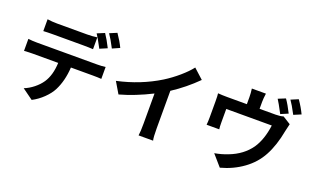

<svg xmlns="http://www.w3.org/2000/svg" viewBox="-97 -1379 3194 1966"><g transform="rotate(20 1500.0 -396.0)"><path d="M988.3 -733.4 909.2 -698.2Q862.3 -789.1 829.1 -835.9L908.2 -869.1Q958 -796.9 988.3 -733.4ZM869.1 -686.5 789.1 -652.3Q735.4 -753.9 710 -791L790 -824.2Q828.1 -768.6 869.1 -686.5ZM622.1 -628.9H294.9Q234.4 -628.9 188.5 -626V-754.9Q240.2 -747.1 294.9 -747.1H622.1Q675.8 -747.1 730.5 -754.9V-626Q679.7 -628.9 622.1 -628.9ZM168 -493.2H823.2Q875 -493.2 914.1 -499V-369.1Q876 -372.1 823.2 -372.1H582Q573.2 -224.6 517.6 -115.2Q490.2 -61.5 436 -8.8Q381.8 43.9 317.4 77.1L200.2 -7.8Q252.9 -28.3 301.8 -67.4Q350.6 -106.4 380.9 -151.4Q437.5 -235.4 443.4 -372.1H168Q128.9 -372.1 72.3 -368.2V-499Q117.2 -493.2 168 -493.2Z M1620.1 -496.1V-86.9Q1620.1 11.7 1628.9 43.9H1470.7Q1477.5 1 1477.5 -86.9V-415Q1299.8 -325.2 1133.8 -279.3L1061.5 -401.4Q1312.5 -456.1 1516.6 -582Q1594.7 -630.9 1666 -692.4Q1737.3 -753.9 1778.3 -807.6L1884.8 -710.9Q1763.7 -589.8 1620.1 -496.1Z M2838.9 -691.4 2758.8 -657.2Q2702.1 -764.6 2680.7 -795.9L2759.8 -828.1Q2796.9 -775.4 2838.9 -691.4ZM2542 -635.7H2716.8Q2767.6 -635.7 2799.8 -646.5L2885.7 -592.8Q2879.9 -572.3 2867.2 -513.7Q2835.9 -344.7 2773.4 -230.5Q2714.8 -121.1 2607.9 -43.5Q2501 34.2 2365.2 70.3L2260.7 -49.8Q2335 -62.5 2403.3 -89.8Q2549.8 -145.5 2629.9 -259.8Q2697.3 -360.4 2717.8 -517.6H2221.7V-371.1Q2221.7 -323.2 2225.6 -296.9H2087.9Q2091.8 -331.1 2091.8 -380.9V-554.7Q2091.8 -615.2 2087.9 -639.6Q2133.8 -635.7 2190.4 -635.7H2403.3V-711.9Q2403.3 -753.9 2396.5 -803.7H2549.8Q2542 -746.1 2542 -711.9ZM2806.6 -832 2885.7 -865.2Q2934.6 -794.9 2965.8 -728.5L2886.7 -695.3Q2835.9 -792 2806.6 -832Z"/></g></svg>

Font: Gen Shin Gothic Bold
Style: Bold
Weight: 700
Designer: [Source Han Sans]
Ryoko NISHIZUKA  (kana & ideographs); Paul D. Hunt (Latin, Greek & Cyrillic); Wenlong ZHANG  (bopomofo
Version: Version 1.002.20150607